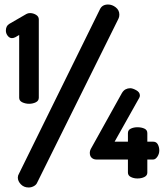

<svg xmlns="http://www.w3.org/2000/svg" viewBox="-20 -791 730 851"><path d="M109 -331Q93 -331 79 -337.5Q65 -344 65 -358V-636L48 -626Q40 -622 33 -622Q22 -622 14 -632.5Q6 -643 6 -655Q6 -665 9.5 -672.5Q13 -680 21 -685L97 -729Q104 -733 113 -733Q127 -733 139.5 -725.5Q152 -718 152 -705V-358Q152 -344 138.5 -337.5Q125 -331 109 -331ZM107 40Q86 40 72.5 26Q59 12 59 -4Q59 -13 64 -21L423 -750Q433 -771 459 -771Q477 -771 493 -758.5Q509 -746 509 -726Q509 -716 505 -708L145 18Q141 28 130 34Q119 40 107 40ZM589 0Q573 0 560 -6.5Q547 -13 547 -26V-84H407Q395 -84 386.5 -91.5Q378 -99 378 -114Q378 -122 382 -130L520 -378Q527 -390 536.5 -395Q546 -400 557 -400Q568 -400 584 -391Q600 -382 600 -368Q600 -362 597 -357L488 -163H547V-201Q547 -215 560 -221Q573 -227 589 -227Q607 -227 620 -221Q633 -215 633 -201V-163H659Q673 -163 679.5 -151Q686 -139 686 -124Q686 -109 677.5 -96.5Q669 -84 659 -84H633V-26Q633 -13 620 -6.5Q607 0 589 0Z"/></svg>

Font: Dosis ExtraLight
Style: Bold
Weight: 700
Version: Version 3.001; ttfautohint (v1.8.2)